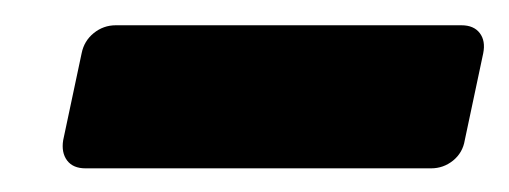

<svg xmlns="http://www.w3.org/2000/svg" viewBox="-20 -741 411 155"><path d="M49 -605.1Q39 -605.1 34.2 -611.4Q29.4 -617.8 31 -627.8L45.9 -698Q47.9 -708 55.7 -714.3Q63.5 -720.6 73.5 -720.6H352.5Q362.5 -720.6 367.3 -714.3Q372.1 -708 370.1 -698L355.2 -627.8Q353.6 -617.8 345.8 -611.4Q338 -605.1 328 -605.1Z"/></svg>

Font: Rubik Light
Style: Italic
Weight: 300
Italic angle: -12°
Designer: Hubert and Fischer
Foundry: Hubert and Fischer
Version: Version 2.300;gftools[0.9.30]